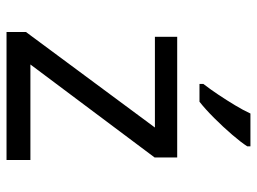

<svg xmlns="http://www.w3.org/2000/svg" viewBox="-122 -684 806 603"><g transform="rotate(90 281.5 -383.0)"><path d="M81 0V-61L381 -466H96V-536H475V-465L183 -75H483V0ZM244 -618Q261 -640 278 -665.5Q295 -691 311 -717.5Q327 -744 337 -766H440V-756Q428 -737 403.5 -708.5Q379 -680 351 -652Q323 -624 300 -606H244Z"/></g></svg>

Font: Noto Sans Mono SemiCondensed
Style: Regular
Weight: 400
Width: 4
Designer: Monotype Design Team
Foundry: Monotype Imaging Inc.
Version: Version 2.010